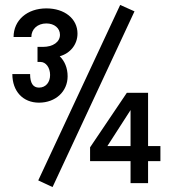

<svg xmlns="http://www.w3.org/2000/svg" viewBox="-20 -742 700 778"><path d="M193 16 525 -696 467 -722 135 -11ZM30 -442C30 -372 73 -326 138 -326C205 -326 254 -371 254 -433C254 -466 242 -495 222 -514C265 -526 294 -562 294 -606C294 -666 242 -708 168 -708C90 -708 35 -660 35 -592H107C107 -624 132 -647 168 -647C200 -647 223 -628 223 -601C223 -572 195 -552 154 -552H132V-491H144C166 -491 183 -468 183 -438C183 -409 166 -387 138 -387C114 -387 102 -405 102 -442ZM345 -89H509V0H580V-89H630V-150H580V-366H494L345 -145ZM415 -150 509 -296V-150Z"/></svg>

Font: Uncut Plan8
Style: Regular
Weight: 400
Designer: Kasper Nordkvist
Foundry: UNCUT.wtf
Version: Version 1.002;Glyphs 3.1.2 (3151)